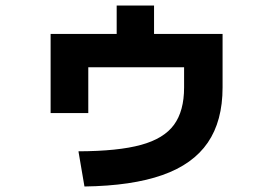

<svg xmlns="http://www.w3.org/2000/svg" viewBox="-20 -640 978 687"><path d="M638.7 -327.1V-399.4H295.9V-235.4H161.1V-518.6H397.5V-620.1H531.2V-518.6H776.4V-327.1Q776.4 -207 723.4 -129.6Q670.4 -52.2 561.3 -13.7Q452.1 24.9 282.2 27.3L260.7 -98.6Q402.8 -99.1 484.6 -121.6Q566.4 -144 602.5 -193.4Q638.7 -242.7 638.7 -327.1Z"/></svg>

Font: Pretendard ExtraBold
Style: Regular
Weight: 800
Designer: Base glyphs from Inter by Rasmus Andersson; Hangeul glyphs from Noto Sans CJK(Source Han Sans) by Jang Soo-young and Kan
Foundry: Kil Hyung-jin
Version: Version 1.309